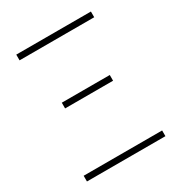

<svg xmlns="http://www.w3.org/2000/svg" viewBox="-172 -843 897 960"><g transform="rotate(-30 277.0 -363.0)"><path d="M51 0V-33H504V0ZM139 -371V-404H416V-371ZM62 -693V-726H493V-693Z"/></g></svg>

Font: Noto Sans HK Thin
Style: Regular
Weight: 100
Designer: Ryoko NISHIZUKA 西塚涼子 (kana, bopomofo & ideographs); Paul D. Hunt (Latin, Greek & Cyrillic); Sandoll Communications 산돌커뮤니
Foundry: Adobe
Version: Version 2.004-H2;hotconv 1.0.118;makeotfexe 2.5.65603